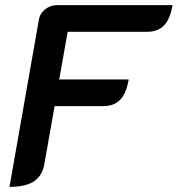

<svg xmlns="http://www.w3.org/2000/svg" viewBox="-20 -720 693 749"><path d="M132 -645Q136 -668 156.5 -684Q177 -700 203 -700H653Q644 -646 620 -621Q596 -596 554 -596H244L211 -410H482Q473 -356 449 -331Q425 -306 383 -306H193L153 -80Q145 -34 112.5 -12.5Q80 9 17 9Z"/></svg>

Font: K2D SemiBold
Style: Italic
Weight: 600
Italic angle: -10°
Designer: Katatrad Aksorn Co.,Ltd.
Foundry: Cadson Demak Co.,Ltd.
Version: Version 1.000; ttfautohint (v1.6)